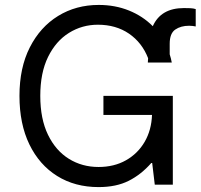

<svg xmlns="http://www.w3.org/2000/svg" viewBox="-20 -756 821 786"><path d="M383.5 9.9Q286.9 9.9 214 -35.5Q141 -81 100.3 -164.8Q59.7 -248.6 59.7 -363.6Q59.7 -478.7 102.1 -562.1Q144.5 -645.6 217.9 -690.7Q291.2 -735.8 384.2 -735.8Q451.3 -735.8 508 -712.9Q564.6 -690 605.5 -648.8Q638.5 -723 733 -723Q745.7 -723 758.7 -722.5Q771.7 -721.9 781.2 -718.8V-647.7Q775.9 -648.8 768.8 -649.7Q761.7 -650.6 754.3 -650.6Q720.2 -650.6 697.4 -634.9Q674.7 -619.3 674.7 -576.7V-533.7Q680 -517.4 683.2 -500H585.2L586.3 -517.8Q561.4 -581.7 508 -618.3Q454.5 -654.8 380.7 -654.8Q316.1 -654.8 262.4 -621.4Q208.8 -588.1 176.8 -523.1Q144.9 -458.1 144.9 -363.6Q144.9 -269.2 176.5 -204.2Q208.1 -139.2 262.1 -105.8Q316.1 -72.4 383.5 -72.4Q447.1 -72.4 495.6 -99.8Q544 -127.1 572.1 -175.2Q600.1 -223.4 602.3 -285.5H403.4V-363.6H687.5V0H613.6L603 -88.8H599.4Q557.9 -41.5 506.9 -15.8Q456 9.9 383.5 9.9Z"/></svg>

Font: Inter Zeller
Style: Regular
Weight: 400
Designer: Rasmus Andersson; Joe Bland
Foundry: zeller
Version: Version 3.015;git-dec3a8cb1